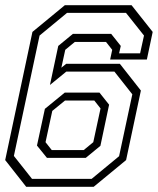

<svg xmlns="http://www.w3.org/2000/svg" viewBox="-35 -720 608 740"><path d="M66 0 -15 -103 90 -597 215 -700H472L553.5 -597L531 -490.5H389.5L397.5 -528L373.5 -558.5H253.5L216.5 -528L201.5 -459L220 -474H427L508 -371L451 -103L326 0ZM146 -111.5 107.5 -159 138 -300.5 214.5 -363H348.5L385.5 -316.5L352 -158L295.5 -111.5ZM164.5 -141.5H287.5L324.5 -172L352.5 -302L328.5 -332.5H215.5L166.5 -292.5L140.5 -172ZM88.5 -30.5H318L424 -118L475 -356.5L406 -444H220.5L157.5 -392.5L189.5 -543L246 -589.5H393.5L430.5 -543L424 -514.5H505L520 -583L450.5 -670.5H223.5L117.5 -583L18.5 -119Z"/></svg>

Font: Tourney Light
Style: Italic
Weight: 300
Italic angle: -12°
Version: Version 1.015